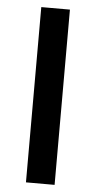

<svg xmlns="http://www.w3.org/2000/svg" viewBox="-52 -753 393 786"><g transform="rotate(5 144.0 -360.0)"><path d="M203.1 -720.2V0H85.4V-720.2Z"/></g></svg>

Font: Lato-SemiBold
Style: Regular
Weight: 500
Designer: Lukasz Dziedzic with Adam Twardoch and Botio Nikoltchev
Foundry: tyPoland Lukasz Dziedzic
Version: ""